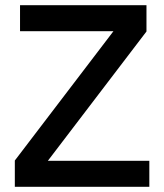

<svg xmlns="http://www.w3.org/2000/svg" viewBox="-20 -718 631 738"><path d="M554 -100V0H37V-101L416 -598H57V-698H543V-597L164 -100Z"/></svg>

Font: IBM Plex Sans Medm
Style: Regular
Weight: 500
Designer: Mike Abbink, Paul van der Laan, Pieter van Rosmalen
Foundry: Bold Monday
Version: Version 3.005